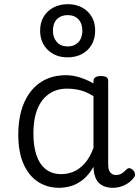

<svg xmlns="http://www.w3.org/2000/svg" viewBox="-20 -877 664 914"><path d="M262 17Q205 17 161 -11.5Q117 -40 92 -96.5Q67 -153 67 -236Q67 -287 76.5 -330.5Q86 -374 105 -409Q124 -444 151.5 -468.5Q179 -493 214.5 -506Q250 -519 294 -519Q327 -519 360 -508.5Q393 -498 425 -480V-491Q425 -503 434 -509Q443 -515 460 -515Q478 -515 486.5 -509.5Q495 -504 495 -492V-93Q495 -77 499.5 -66Q504 -55 512.5 -49.5Q521 -44 532 -44Q543 -44 551 -47Q559 -50 567 -56.5Q575 -63 584 -72Q591 -78 598.5 -76Q606 -74 614 -67Q621 -59 622.5 -50Q624 -41 619 -34Q608 -18 591.5 -6.5Q575 5 556 11Q537 17 518 17Q497 17 480.5 11.5Q464 6 452.5 -4.5Q441 -15 434.5 -31Q428 -47 426 -67Q426 -70 425.5 -74.5Q425 -79 425 -83Q402 -43 374 -21Q346 1 317 9Q288 17 262 17ZM139 -240Q139 -182 153.5 -138.5Q168 -95 198 -71.5Q228 -48 272 -48Q302 -48 330.5 -60Q359 -72 383.5 -99.5Q408 -127 425 -173V-419Q392 -440 361.5 -447.5Q331 -455 298 -455Q269 -455 244.5 -446Q220 -437 200.5 -420Q181 -403 167 -377Q153 -351 146 -317Q139 -283 139 -240ZM302 -604Q244 -604 207.5 -639.5Q171 -675 171 -731Q171 -769 187.5 -797Q204 -825 234 -841Q264 -857 302 -857Q360 -857 396.5 -822.5Q433 -788 433 -731Q433 -693 416.5 -664.5Q400 -636 370.5 -620Q341 -604 302 -604ZM302 -656Q324 -656 340 -665.5Q356 -675 364 -692Q372 -709 372 -731Q372 -765 353.5 -785Q335 -805 302 -805Q281 -805 264.5 -796Q248 -787 240 -770Q232 -753 232 -731Q232 -698 250.5 -677Q269 -656 302 -656Z"/></svg>

Font: Playwrite BE WAL Light
Style: Regular
Weight: 300
Version: Version 1.002